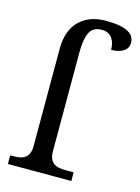

<svg xmlns="http://www.w3.org/2000/svg" viewBox="-117 -836 659 903"><g transform="rotate(15 212.5 -385.0)"><path d="M13 0V-42H26Q43 -42 58 -44.5Q73 -47 84 -54.5Q95 -62 101.5 -76Q108 -90 108 -114V-586Q108 -631 120 -665Q132 -699 155.5 -722.5Q179 -746 211.5 -758Q244 -770 285 -770Q324 -770 350.5 -765Q377 -760 394 -750.5Q411 -741 418 -728.5Q425 -716 425 -700Q425 -673 402 -658.5Q379 -644 343 -644Q343 -659 339.5 -673.5Q336 -688 328.5 -699Q321 -710 308.5 -717Q296 -724 277 -724Q234 -724 218 -691Q202 -658 202 -595V-114Q202 -90 208.5 -76Q215 -62 226 -54.5Q237 -47 252 -44.5Q267 -42 284 -42H322V0Z"/></g></svg>

Font: MM Ethnic
Style: Regular
Weight: 400
Designer: Khon Soe Zaw Thu
Version: Version 1.00 July 18, 2016, initial release